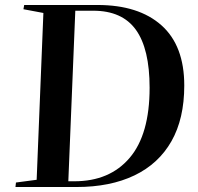

<svg xmlns="http://www.w3.org/2000/svg" viewBox="-20 -750 794 770"><path d="M42 0 44 -18 127 -29 154 -698 74 -713 77 -730H371Q536 -730 627.5 -648.5Q719 -567 719 -407Q719 -274 667.5 -183.5Q616 -93 519 -46.5Q422 0 287 0ZM254 -23H278Q420 -23 500 -117Q580 -211 580 -398Q580 -554 525 -630.5Q470 -707 354 -707H282Z"/></svg>

Font: Literata 72pt SemiBold
Style: Italic
Weight: 600
Italic angle: -2°
Designer: Latin by Veronika Burian and Jose Scaglione. Greek by Irene Vlachou. Cyrillic by Vera Evstafieva
Foundry: TypeTogether
Version: Version 3.002